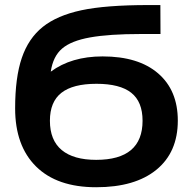

<svg xmlns="http://www.w3.org/2000/svg" viewBox="-20 -745 775 774"><path d="M627 -607.9H547.9Q419.9 -607.9 343.5 -594.2Q267.1 -580.6 230.5 -549.3Q193.8 -518.1 184.6 -456.1Q267.6 -517.6 393.6 -517.6Q538.1 -517.6 617.4 -449.2Q696.8 -380.9 696.8 -258.8Q696.8 -131.3 610.6 -60.8Q524.4 9.8 367.7 9.8Q210 9.8 125.5 -73.7Q41 -157.2 41 -308.1Q41 -432.6 67.9 -511.5Q94.7 -590.3 152.3 -636.5Q210 -682.6 307.9 -703.6Q405.8 -724.6 579.1 -724.6H626.5ZM554.7 -258.3Q554.7 -335 509 -371.1Q463.4 -407.2 368.7 -407.2Q273.9 -407.2 227.5 -370.8Q181.2 -334.5 181.2 -258.3Q181.2 -179.7 228.8 -140.1Q276.4 -100.6 367.7 -100.6Q554.7 -100.6 554.7 -258.3Z"/></svg>

Font: Arial
Style: Bold
Weight: 700
Designer: Steve Matteson
Foundry: Ascender Corporation
Version: Version 2.00.3